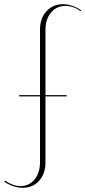

<svg xmlns="http://www.w3.org/2000/svg" viewBox="-75 -725 406 912"><path d="M33 167Q-11 167 -55 138L-51 133Q-13 159 22 159Q63 159 89 127.5Q115 96 115 45V-267H16V-273H115V-584Q115 -638 145.5 -671.5Q176 -705 224 -705Q267 -705 311 -676L308 -672Q273 -697 236 -697Q194 -697 167.5 -665.5Q141 -634 141 -583V-273H242V-267H141V46Q141 100 111 133.5Q81 167 33 167Z"/></svg>

Font: Moniqa Thin Display
Style: Regular
Weight: 100
Designer: Rajesh Rajput
Foundry: Rajesh Rajput
Version: Version 1.000